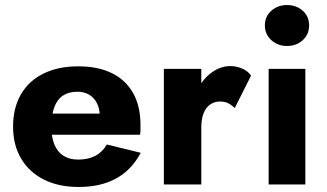

<svg xmlns="http://www.w3.org/2000/svg" viewBox="-20 -734 1300 764"><path d="M293 10Q381 10 442.5 -24Q504 -58 540 -126L405 -159Q388 -129 359.5 -114Q331 -99 291 -99Q256 -99 232 -114.5Q208 -130 196 -160Q184 -190 184 -232Q185 -278 196.5 -308.5Q208 -339 231 -354Q254 -369 288 -369Q315 -369 335 -357Q355 -345 366 -323Q377 -301 377 -271Q377 -264 373.5 -253.5Q370 -243 365 -236L401 -282H117V-198H537Q539 -205 539 -215.5Q539 -226 539 -237Q539 -311 510 -363Q481 -415 426 -442.5Q371 -470 291 -470Q211 -470 152.5 -441Q94 -412 63 -358Q32 -304 32 -230Q32 -157 64 -103Q96 -49 154.5 -19.5Q213 10 293 10Z M781 -460H632V0H781ZM914 -304 979 -433Q967 -451 944 -461Q921 -471 896 -471Q858 -471 823 -446Q788 -421 766.5 -378Q745 -335 745 -280L781 -227Q781 -260 790 -283Q799 -306 816 -318Q833 -330 855 -330Q875 -330 888.5 -323Q902 -316 914 -304Z M1034 -633Q1034 -597 1060 -574Q1086 -551 1122 -551Q1159 -551 1184.5 -574Q1210 -597 1210 -633Q1210 -669 1184.5 -691.5Q1159 -714 1122 -714Q1086 -714 1060 -691.5Q1034 -669 1034 -633ZM1049 -460V0H1195V-460Z"/></svg>

Font: Jost
Style: Bold
Weight: 700
Version: Version 3.710